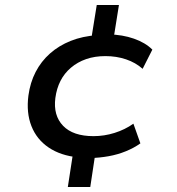

<svg xmlns="http://www.w3.org/2000/svg" viewBox="-20 -635 711 770"><path d="M252 115 274 -28 293 -4Q223 -11 175 -43.5Q127 -76 106 -129.5Q85 -183 94 -252Q101 -304 123 -346.5Q145 -389 180.5 -420.5Q216 -452 263.5 -471Q311 -490 370 -494L344 -466L368 -615H457L434 -471L417 -497Q471 -496 517 -480Q563 -464 591 -436L552 -359Q524 -384 485.5 -397Q447 -410 403 -410Q360 -410 325.5 -398Q291 -386 264.5 -363.5Q238 -341 222.5 -310.5Q207 -280 202 -242Q193 -172 233 -130.5Q273 -89 355 -89Q398 -89 439.5 -102Q481 -115 515 -139L543 -60Q518 -42 485 -28.5Q452 -15 415.5 -8.5Q379 -2 341 -1L363 -24L342 115Z"/></svg>

Font: Nunito Sans 10pt SemiExpanded SemiBold
Style: Italic
Weight: 600
Width: 6
Italic angle: -9°
Designer: Vernon Adams
Foundry: Vernon Adams
Version: Version 3.101;gftools[0.9.27]